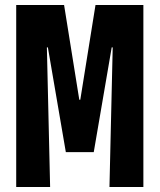

<svg xmlns="http://www.w3.org/2000/svg" viewBox="-20 -750 640 770"><path d="M45 0V-730H237L298 -350H302L363 -730H555V0H419L432 -560H428L356 -140H244L172 -560H168L181 0Z"/></svg>

Font: M PLUS Code Latin Expanded
Style: Bold
Weight: 700
Width: 7
Designer: Coji Morishita
Foundry: UNDERFOREST DESIGN
Version: Version 1.002; ttfautohint (v1.8.3)